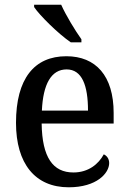

<svg xmlns="http://www.w3.org/2000/svg" viewBox="-20 -786 547 816"><path d="M281 -606H326V-619C299 -657 260 -721 240 -766H125V-756C148 -721 228 -642 281 -606ZM272 10C391 10 444 -50 444 -93C444 -112 433 -125 421 -130C399 -89 356 -53 292 -53C205 -53 159 -117 157 -261H463V-306C463 -464 387 -547 262 -547C126 -547 48 -452 48 -264C48 -91 129 10 272 10ZM354 -316H158C163 -429 198 -491 263 -491C329 -491 354 -422 354 -316Z"/></svg>

Font: Noto Serif SemiCondensed Medium
Style: Regular
Weight: 500
Width: 4
Designer: Monotype Design Team
Foundry: Monotype Imaging Inc.
Version: Version 2.014